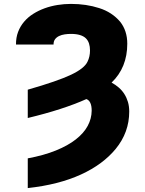

<svg xmlns="http://www.w3.org/2000/svg" viewBox="-20 -740 736 973"><path d="M120.7 213.1V62.5Q202.8 47.2 263.5 22.5Q324.2 -2.1 364.3 -33.6Q404.5 -65 424.4 -101.9Q444.2 -138.8 444.6 -179Q444.6 -228.3 417.6 -237.9Q301.1 -185.4 120.7 -142V-285.5Q273.1 -329.2 340.6 -361.5Q408.4 -393.8 423.7 -427.9Q436.1 -452.8 436.1 -484.4Q436.1 -503.9 431.1 -519.5Q426.1 -535.2 415 -546Q403.8 -556.8 385.1 -562.5Q366.5 -568.2 339.5 -568.2Q323.9 -568.2 308.1 -565.9Q292.3 -563.6 279.5 -557.5Q266.7 -551.5 258.9 -541Q251.1 -530.5 251.4 -514.2H61.1Q60.7 -549.4 71.7 -578.3Q82.7 -607.2 102.3 -630.1Q121.8 -653.1 148.6 -669.9Q175.4 -686.8 206.3 -698Q237.2 -709.2 271.3 -714.7Q305.4 -720.2 339.5 -720.2Q417.3 -720.2 483 -698.9Q547.9 -678.3 589.1 -629.6Q625 -584.2 625 -518.5Q625 -397.7 545.5 -321.4Q565.3 -310.7 581.9 -296.3Q598.4 -282 610.1 -263.7Q621.8 -245.4 628.4 -223.2Q634.9 -201 634.9 -174.7Q634.9 -68.9 566.1 14.9Q534.1 53.6 490.6 85.9Q447.1 118.3 390.6 144.2Q277.7 196 120.7 213.1Z"/></svg>

Font: Linik Sans Black
Style: Regular
Weight: 900
Designer: Fonts by Rasmus Andersson / Changes by Cristiano Sobral with parts from Marc Monis
Foundry: rsms
Version: Version 3.020; ttfautohint (v1.6)